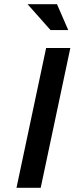

<svg xmlns="http://www.w3.org/2000/svg" viewBox="-20 -900 357 920"><path d="M201 -670 59 0H175L317 -670ZM112 -880 222 -756H307L253 -880Z"/></svg>

Font: LT Wave Medium
Style: Italic
Weight: 500
Designer: Daniel Lyons
Version: Version 2.5 (Glyphs App)